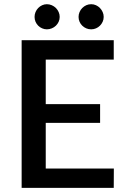

<svg xmlns="http://www.w3.org/2000/svg" viewBox="-20 -916 616 936"><path d="M271 -833.5Q271 -821 266 -810Q261 -799 252.5 -790.8Q244 -782.5 232.5 -777.8Q221 -773 208.5 -773Q196.5 -773 185.5 -777.8Q174.5 -782.5 166.2 -790.8Q158 -799 153.2 -810Q148.5 -821 148.5 -833.5Q148.5 -846 153.2 -857.2Q158 -868.5 166.2 -877Q174.5 -885.5 185.5 -890.5Q196.5 -895.5 208.5 -895.5Q221 -895.5 232.5 -890.5Q244 -885.5 252.5 -877Q261 -868.5 266 -857.2Q271 -846 271 -833.5ZM485.5 -833.5Q485.5 -821 480.5 -810Q475.5 -799 467.2 -790.8Q459 -782.5 448 -777.8Q437 -773 424.5 -773Q411.5 -773 400.5 -777.8Q389.5 -782.5 381 -790.8Q372.5 -799 367.8 -810Q363 -821 363 -833.5Q363 -846 367.8 -857.2Q372.5 -868.5 381 -877Q389.5 -885.5 400.5 -890.5Q411.5 -895.5 424.5 -895.5Q437 -895.5 448 -890.5Q459 -885.5 467.2 -877Q475.5 -868.5 480.5 -857.2Q485.5 -846 485.5 -833.5ZM535 -94.5 534.5 0H85.5V-720H534.5V-625.5H203V-408.5H468V-317H203V-94.5Z"/></svg>

Font: TypoPRO Lato
Style: Regular
Weight: 600
Designer: Lukasz Dziedzic with Adam Twardoch and Botio Nikoltchev
Foundry: tyPoland Lukasz Dziedzic
Version: Version 2.010; 2014-09-01; http://www.latofonts.com/